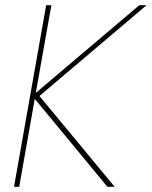

<svg xmlns="http://www.w3.org/2000/svg" viewBox="-20 -720 585 740"><path d="M34 0 158 -700H178L118 -362L517 -700H545L132 -350L422 0H394L114 -339L54 0Z"/></svg>

Font: DM Sans 24pt Thin
Style: Italic
Weight: 250
Italic angle: -10°
Designer: Colophon Foundry, Jonny Pinhorn
Foundry: Colophon Foundry
Version: Version 4.004;gftools[0.9.30]